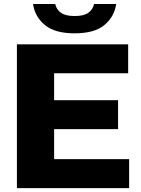

<svg xmlns="http://www.w3.org/2000/svg" viewBox="-20 -968 725 988"><path d="M67 0V-740H639.5V-591H258.5V-452.5H587.5V-303.5H258.5V-149H644.5V0ZM364 -796.5Q262.5 -796.5 211 -839.2Q159.5 -882 150 -947.5H264Q270.5 -918.5 294 -902Q317.5 -885.5 364 -885.5Q411 -885.5 434.2 -902Q457.5 -918.5 464 -947.5H578Q568.5 -882 517.2 -839.2Q466 -796.5 364 -796.5Z"/></svg>

Font: Encode Sans Semi Expanded ExtraBold
Style: Regular
Weight: 800
Width: 6
Designer: Multiple Designers
Foundry: Impallari Type
Version: Version 3.000; ttfautohint (v1.8.3) -l 8 -r 50 -G 200 -x 14 